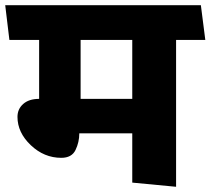

<svg xmlns="http://www.w3.org/2000/svg" viewBox="-31 -700 807 736"><path d="M476 0V-189H273Q273 -155 258.5 -125Q244 -95 204 -95Q138 -95 87 -143.5Q36 -192 36 -252Q36 -282 58 -301.5Q80 -321 119 -321V-547H5Q1 -581 -3 -613.5Q-7 -646 -11 -680H739L756 -547H644V16ZM476 -547H278V-321H476Z"/></svg>

Font: Palanquin Dark SemiBold
Style: Regular
Weight: 600
Designer: Pria Ravichandran
Version: Version 1.001